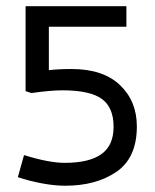

<svg xmlns="http://www.w3.org/2000/svg" viewBox="-20 -590 499 619"><path d="M81.2 -290 62.5 -296.2V-570H387.5V-503.8H137.5V-363.8Q168.8 -367.5 211.2 -367.5Q312.5 -367.5 366.9 -315.6Q421.2 -263.8 421.2 -182.5Q421.2 -81.2 355.6 -36.2Q290 8.8 190 8.8Q156.2 8.8 115.6 1.2Q75 -6.2 37.5 -18.8L57.5 -90Q137.5 -65 188.8 -65Q267.5 -65 306.9 -93.1Q346.2 -121.2 346.2 -181.2Q346.2 -243.8 308.1 -271.2Q270 -298.8 181.2 -298.8Q142.5 -298.8 81.2 -290Z"/></svg>

Font: Cambay
Style: Regular
Weight: 400
Version: Version 1.180;PS 001.180;hotconv 1.0.70;makeotf.lib2.5.58329